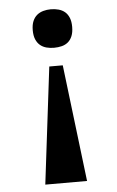

<svg xmlns="http://www.w3.org/2000/svg" viewBox="-52 -579 487 796"><g transform="rotate(-5 191.0 -181.0)"><path d="M277.8 180.2H104L163.1 -306.2H219.2ZM272 -461.9Q272 -439 265.6 -423.6Q259.3 -408.2 248.3 -398.9Q237.3 -389.6 222.2 -385.7Q207 -381.8 189.9 -381.8Q173.3 -381.8 158.4 -385.7Q143.6 -389.6 132.3 -398.9Q121.1 -408.2 114.5 -423.6Q107.9 -439 107.9 -461.9Q107.9 -484.4 114.5 -499.8Q121.1 -515.1 132.3 -524.4Q143.6 -533.7 158.4 -537.8Q173.3 -542 189.9 -542Q207 -542 222.2 -537.8Q237.3 -533.7 248.3 -524.4Q259.3 -515.1 265.6 -499.8Q272 -484.4 272 -461.9Z"/></g></svg>

Font: Droids
Style: b
Weight: 700
Foundry: Ascender Corporation
Version: Version 1.00 build 113